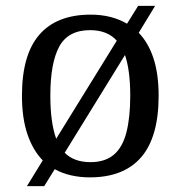

<svg xmlns="http://www.w3.org/2000/svg" viewBox="-20 -596 617 656"><path d="M126 -48Q92 -83 73.5 -138Q55 -193 55 -269Q55 -409 114.5 -477.5Q174 -546 290 -546Q361 -546 414 -515L452 -576H510L454 -484Q487 -450 504.5 -396.5Q522 -343 522 -269Q522 -128 462.5 -59Q403 10 287 10Q253 10 222.5 3Q192 -4 167 -18L131 40H72ZM289 -42Q339 -42 369 -67.5Q399 -93 412 -144Q425 -195 425 -269Q425 -312 420.5 -347Q416 -382 407 -408L201 -74Q217 -58 239 -50Q261 -42 289 -42ZM379 -457Q363 -475 340 -484Q317 -493 288 -493Q213 -493 182.5 -437Q152 -381 152 -269Q152 -223 157 -186.5Q162 -150 172 -122Z"/></svg>

Font: Noto Serif Gujarati
Style: Regular
Weight: 400
Designer: Universal Thirst, Indian Type Foundry and the Monotype Design Team
Foundry: Monotype Imaging Inc.
Version: Version 2.102